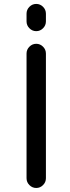

<svg xmlns="http://www.w3.org/2000/svg" viewBox="-20 -978 357 978"><path d="M115.2 -869.1V-908.2Q115.2 -928.7 129.9 -943.4Q144.5 -958 164.6 -958Q184.6 -958 199.2 -943.4Q213.9 -928.7 213.9 -908.2V-869.1Q213.9 -848.6 199.2 -834Q184.6 -819.3 164.6 -819.3Q144.5 -819.3 129.9 -834Q115.2 -848.6 115.2 -869.1ZM115.2 -70.3V-705.1Q115.2 -725.6 129.9 -740.2Q144.5 -754.9 164.6 -754.9Q184.6 -754.9 199.2 -740.2Q213.9 -725.6 213.9 -705.1V-70.3Q213.9 -49.8 199.2 -35.2Q184.6 -20.5 164.6 -20.5Q144.5 -20.5 129.9 -35.2Q115.2 -49.8 115.2 -70.3Z"/></svg>

Font: Gen Jyuu GothicX Regular
Style: Regular
Weight: 400
Designer: [Source Han Sans]
Ryoko NISHIZUKA  (kana & ideographs); Paul D. Hunt (Latin, Greek & Cyrillic); Wenlong ZHANG  (bopomofo
Version: Version 1.002.20150607